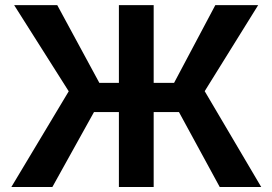

<svg xmlns="http://www.w3.org/2000/svg" viewBox="-20 -748 1090 768"><path d="M594.7 -727.5V0H455.6V-727.5ZM25.4 0 254.9 -382.8 36.6 -727.5H209L377.4 -416.5H676.3L841.3 -727.5H1012.7L798.8 -383.3L1024.9 0H858.9L695.8 -299.8H356L189.5 0Z"/></svg>

Font: Inter Cardless
Style: Bold
Weight: 700
Designer: Rasmus Andersson
Foundry: rsms
Version: Version 4.001;git-9221beed3